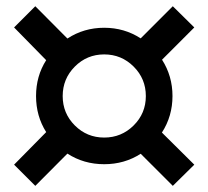

<svg xmlns="http://www.w3.org/2000/svg" viewBox="-20 -693 672 619"><path d="M537.1 -93.8 433.6 -197.3Q381.3 -163.6 315.9 -163.6Q250 -163.6 197.3 -197.8L93.8 -93.8L25.4 -162.1L128.9 -267.1Q96.2 -318.8 96.2 -383.3Q96.2 -447.8 128.9 -499L25.4 -604.5L93.8 -672.9L197.3 -568.8Q250.5 -603.5 315.9 -603.5Q380.9 -603.5 433.6 -569.3L537.1 -672.9L606.4 -604.5L502.4 -500.5Q536.1 -447.8 536.1 -383.3Q536.1 -318.4 502 -265.6L606.4 -162.1ZM315.9 -249.5Q371.6 -249.5 410.9 -288.6Q450.2 -327.6 450.2 -383.3Q450.2 -439 410.9 -478.3Q371.6 -517.6 315.9 -517.6Q260.3 -517.6 221.2 -478.3Q182.1 -439 182.1 -383.3Q182.1 -327.6 221.2 -288.6Q260.3 -249.5 315.9 -249.5Z"/></svg>

Font: Bainsley
Style: Bold
Weight: 700
Designer: Paul James MIller
Foundry: High-Logic / Made with FontCreator
Version: Version 1.411;March 28, 2021;FontCreator 13.0.0.2683 64-bit